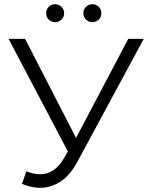

<svg xmlns="http://www.w3.org/2000/svg" viewBox="-20 -886 720 919"><path d="M668 -700 350 -111Q316 -48 270.5 -17.5Q225 13 171 13Q131 13 85 -6L106 -66Q142 -52 172 -52Q241 -52 285 -127L305 -161L21 -700H100L344 -226L594 -700ZM201 -823Q201 -841 213.5 -853.5Q226 -866 244 -866Q261 -866 274 -853.5Q287 -841 287 -823Q287 -805 274.5 -792.5Q262 -780 244 -780Q226 -780 213.5 -792Q201 -804 201 -823ZM379 -823Q379 -841 392 -853.5Q405 -866 422 -866Q440 -866 452.5 -853.5Q465 -841 465 -823Q465 -804 452.5 -792Q440 -780 422 -780Q404 -780 391.5 -792.5Q379 -805 379 -823Z"/></svg>

Font: CMG Sans
Style: Regular
Weight: 400
Designer: Julieta Ulanovsky
Foundry: Julieta Ulanovsky
Version: Version 7.200